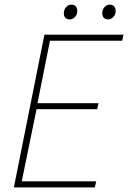

<svg xmlns="http://www.w3.org/2000/svg" viewBox="-20 -810 554 830"><path d="M40 0 172 -660H514L508 -634H196L142 -364H406L400 -338H138L74 -26H396L390 0ZM282 -726Q270 -726 263 -733Q256 -740 256 -752Q256 -769 266 -779.5Q276 -790 288 -790Q300 -790 307 -783Q314 -776 314 -762Q314 -747 304 -736.5Q294 -726 282 -726ZM448 -726Q436 -726 429 -733Q422 -740 422 -752Q422 -769 432 -779.5Q442 -790 454 -790Q466 -790 473 -783Q480 -776 480 -762Q480 -747 470 -736.5Q460 -726 448 -726Z"/></svg>

Font: Source Sans Variable
Style: Italic
Weight: 200
Italic angle: -11°
Designer: Paul D. Hunt
Foundry: Adobe Systems Incorporated
Version: Version 3.006;hotconv 1.0.111;makeotfexe 2.5.65597